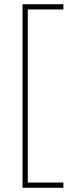

<svg xmlns="http://www.w3.org/2000/svg" viewBox="-20 -734 350 912"><path d="M281 158H87V-714H281V-689H112V133H281Z"/></svg>

Font: Noto Sans Khmer SemiCondensed Thin
Style: Regular
Weight: 250
Width: 4
Designer: Danh Hong and the Monotype Design Team
Foundry: Monotype Imaging Inc.
Version: Version 2.004